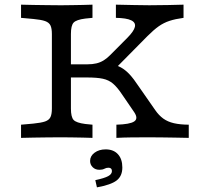

<svg xmlns="http://www.w3.org/2000/svg" viewBox="-20 -591 865 823"><path d="M234.7 -2.4Q210.5 -2.4 181.4 -2Q152.3 -1.6 123.2 -1.2Q94.1 -0.8 70.2 0V-56.5L122.8 -61.2Q156.3 -64.5 173.4 -70.4Q190.5 -76.4 196.5 -89.4Q202.4 -102.3 202.4 -125.8V-445.2Q202.4 -468.7 196.5 -481.6Q190.5 -494.5 173.4 -500.6Q156.3 -506.6 122.8 -509.7L70.2 -514.5V-571Q94.1 -570.2 123.2 -569.8Q152.3 -569.4 181.4 -569Q210.5 -568.5 234.7 -568.5H242.8H247Q265.5 -568.5 288.5 -569Q311.5 -569.4 334.6 -569.8Q357.6 -570.2 376.4 -571V-514.5L345.5 -511.4Q307 -506.5 295.5 -494Q284 -481.6 284 -445.2V-125.8Q284 -89.4 295.5 -76.9Q307 -64.5 345.5 -59.6L376.4 -56.5V0Q357.6 -0.8 334.6 -1.2Q311.5 -1.6 288.5 -2Q265.5 -2.4 247 -2.4H242.8ZM478.9 0V-56.5Q536.9 -58.1 555.2 -70.4Q573.5 -82.6 555.6 -109.6L503 -186.5Q482.7 -217.1 464.4 -232.6Q446.1 -248.1 420.9 -253.5Q395.7 -258.9 353.5 -258.9H251.9V-315.3H354.3Q376.3 -315.3 393 -319.3Q409.8 -323.2 424.2 -332.1Q438.5 -340.9 453 -355.6L525.7 -428.7Q554 -457.2 558.2 -475.8Q562.4 -494.4 542.2 -504Q522 -513.7 476.8 -514.5V-571Q519.5 -570.2 553.6 -569.4Q587.6 -568.5 620.2 -568.5Q664.4 -568.5 700.7 -569.4Q737.1 -570.2 766.7 -571V-514.5Q731.6 -509.7 706.8 -501.6Q682 -493.5 660.2 -478.2Q638.5 -462.8 612 -436.2L465.1 -287.6L452.2 -317.8Q479.5 -312.2 498.2 -302Q516.9 -291.8 534.9 -272.8Q552.9 -253.7 576.1 -218.5L645.3 -119.1Q660.9 -96.5 679.8 -82.8Q698.8 -69.1 725.4 -62.9Q752.1 -56.8 789.1 -56.5V0Q756.4 -0.8 728 -1.2Q699.7 -1.6 672.8 -2Q646 -2.4 617 -2.4Q577.7 -2.4 542.8 -2Q508 -1.6 478.9 0ZM395.5 212.1 388.5 181.2Q427.8 172.8 443.8 164Q459.8 155.2 459.8 142.3Q459.8 127.9 444.5 127.9Q435.7 127.9 427.4 132.4Q419.1 136.8 405.9 136.8Q388.6 136.8 377.4 125.8Q366.2 114.7 366.2 99Q366.2 77.7 385.4 63.5Q404.6 49.3 432.8 49.3Q466.5 49.3 485.4 69.9Q504.4 90.6 504.4 126.9Q504.4 163.6 480 182.5Q455.6 201.3 395.5 212.1Z"/></svg>

Font: Playfair 5pt SemiExpanded Light
Style: Regular
Weight: 300
Width: 6
Designer: Claus Eggers Sørensen
Foundry: Claus Eggers Sørensen
Version: Version 2.203